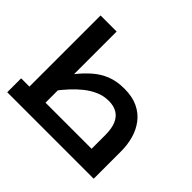

<svg xmlns="http://www.w3.org/2000/svg" viewBox="-160 -917 1128 1128"><g transform="rotate(45 404.0 -353.5)"><path d="M20 0V-115.6H718.1L605.3 -18.2V-228.4Q605.3 -284.9 590.1 -319.4Q574.9 -353.8 546.7 -370Q518.4 -386.3 478.3 -386.3Q435 -386.3 396.8 -369.3Q358.5 -352.3 325.4 -325.4Q292.2 -298.4 264.2 -267.5Q236.1 -236.5 214 -207.7Q192 -178.9 176.4 -159.4L145.8 -255.6Q186.8 -308.4 222.6 -353.2Q258.4 -398.1 297 -431.4Q335.5 -464.7 382.6 -483.3Q429.6 -501.9 492 -501.9Q558.8 -501.9 605.7 -479.4Q652.5 -457 682 -417.8Q711.5 -378.7 724.9 -329.9Q738.4 -281.1 738.4 -228.4V0ZM88.7 -115.6V-706.7H222.4V-115.6Z"/></g></svg>

Font: Cairo
Style: Regular
Weight: 400
Designer: Mohamed Gaber, Accademia di Belle Arti di Urbino
Foundry: Kief Type Foundry, Accademia di Belle Arti di Urbino
Version: Version 3.120